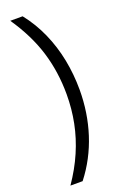

<svg xmlns="http://www.w3.org/2000/svg" viewBox="-209 -826 779 1241"><g transform="rotate(-20 181.0 -206.0)"><path d="M312 -201Q312 -123 300.5 -47.5Q289 28 266 99.5Q243 171 208.5 236.5Q174 302 128 361H44Q106 271 145.5 179.5Q185 88 204 -7Q223 -102 223 -202Q223 -357 180.5 -495.5Q138 -634 43 -773H128Q190 -695 231 -602.5Q272 -510 292 -408.5Q312 -307 312 -201Z"/></g></svg>

Font: Noto Sans Telugu
Style: Regular
Weight: 400
Designer: Jelle Bosma - Monotype Design Team
Foundry: Monotype Imaging Inc.
Version: Version 2.003